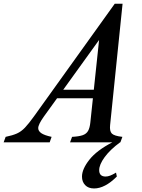

<svg xmlns="http://www.w3.org/2000/svg" viewBox="-126 -782 780 1055"><path d="M157.5 -30 147 0H-106L-95 -30Q-56.5 -38 -33 -48.5Q-9.5 -59 11 -80.5Q31.5 -102 61 -143L504.5 -761.5H547.5L479 -94.5Q475.5 -61.5 488.5 -48.2Q501.5 -35 546.5 -30L535.5 0H259L270 -30Q308 -32 328.5 -39.2Q349 -46.5 358.2 -63.2Q367.5 -80 370.5 -110L384.5 -242H187.5L115 -141.5Q84 -98 84 -78Q84 -62 101 -50.2Q118 -38.5 157.5 -30ZM221.5 -289H389.5L418.5 -562.5ZM391 253.5Q359.5 253.5 342 235.2Q324.5 217 324.5 188.5Q324.5 147 365.2 95.5Q406 44 491.5 0H534Q479.5 40 449.2 81.2Q419 122.5 419 153Q419 188 454.5 188Q466 188 478.8 183.2Q491.5 178.5 511.5 166.5L516 188Q450.5 253.5 391 253.5Z"/></svg>

Font: Libre Caslon Condensed SemiBold Italic
Style: Regular
Weight: 600
Italic angle: -22.583°
Designer: Pablo Impallari, Rodrigo Fuenzalida, Katja Schimmel, Ertekin Erdin
Foundry: Pablo Impallari, Rodrigo Fuenzalida
Version: Version 2.000; ttfautohint (v1.8.4.7-5d5b);gftools[0.9.33]